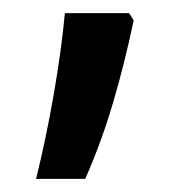

<svg xmlns="http://www.w3.org/2000/svg" viewBox="-20 -140 275 293"><path d="M184 -109Q170 -42 152 18.5Q134 79 110 133H35Q50 73 62 4Q74 -65 79 -120H177Z"/></svg>

Font: Noto Sans Ethiopic ExtraCondensed Medium
Style: Regular
Weight: 500
Width: 2
Designer: Monotype Design Team
Foundry: Monotype Imaging Inc.
Version: Version 2.102; ttfautohint (v1.8.4.7-5d5b)